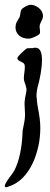

<svg xmlns="http://www.w3.org/2000/svg" viewBox="-55 -594 210 805"><path d="M74 -574C63 -574 42 -563 35 -554C30 -547 31 -531 27 -522C22 -512 15 -504 12 -494C11 -489 10 -483 10 -479C10 -450 34 -432 64 -432H67C76 -432 104 -444 111 -452C112 -454 113 -456 113 -460C113 -468 111 -477 111 -482C111 -497 123 -509 125 -523V-527C125 -530 125 -533 124 -536C119 -558 93 -574 74 -574ZM94 -394H89C80 -390 62 -394 56 -390C49 -385 19 -359 18 -351V-350C18 -336 44 -336 48 -323C49 -319 49 -315 49 -310C49 -296 45 -281 45 -266C45 -251 53 -240 55 -226C56 -224 56 -222 56 -220V-216C55 -203 50 -187 49 -174C48 -169 48 -163 48 -157C48 -143 50 -128 50 -113C50 -91 44 -69 40 -47C40 -41 39 -35 39 -29C37 18 27 81 4 123C-1 133 -35 172 -35 186C-35 189 -33 191 -29 191C-27 191 -25 190 -22 189C73 162 114 37 114 -56C114 -111 100 -145 99 -184C98 -186 98 -189 98 -192C98 -208 101 -225 107 -245C110 -257 121 -303 121 -342C121 -370 115 -394 94 -394Z"/></svg>

Font: Ancial
Style: Regular
Weight: 400
Designer: Daytona Mess (Anne-Dauphine Borione)
Foundry: Daytona Mess (Anne-Dauphine Borione)
Version: Version 1.000;Glyphs 3.2 (3192)